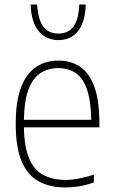

<svg xmlns="http://www.w3.org/2000/svg" viewBox="-20 -814 498 843"><path d="M267 9Q197 9 148.5 -18.5Q100 -46 74.5 -107.2Q49 -168.5 49 -270Q49 -371 73 -432Q97 -493 139.2 -520.5Q181.5 -548 236.5 -548Q291.5 -548 332 -520.8Q372.5 -493.5 394.5 -432.5Q416.5 -371.5 416.5 -270V-255H85Q86.5 -169 108 -118.2Q129.5 -67.5 170.2 -45.8Q211 -24 269 -24Q320.5 -24 392 -47V-13Q357.5 -1 327 4Q296.5 9 267 9ZM236 -515Q193 -515 159.5 -494.2Q126 -473.5 106.2 -424Q86.5 -374.5 85 -288H380.5Q379 -374.5 361 -424Q343 -473.5 311 -494.2Q279 -515 236 -515ZM236.5 -638Q182 -638 149.5 -677.8Q117 -717.5 114.5 -794H143Q147 -728.5 170 -697.5Q193 -666.5 236.5 -666.5Q280 -666.5 302.8 -697.5Q325.5 -728.5 328 -794H356.5Q354 -717 322.5 -677.5Q291 -638 236.5 -638Z"/></svg>

Font: Encode Sans SemiCondensed SemiCondensed Thin
Style: Regular
Weight: 100
Width: 4
Designer: Multiple Designers
Foundry: Impallari Type
Version: Version 3.000; ttfautohint (v1.8.3) -l 8 -r 50 -G 200 -x 14 